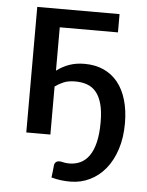

<svg xmlns="http://www.w3.org/2000/svg" viewBox="-51 -550 594 774"><g transform="rotate(5 246.0 -163.0)"><path d="M401.5 -508V-434H166V-258.5Q189.5 -276.5 217 -286.2Q244.5 -296 279 -296Q322.5 -296 356.5 -280.5Q390.5 -265 413.8 -236Q437 -207 449.2 -165.2Q461.5 -123.5 461.5 -71Q461.5 -12.5 446.2 34.2Q431 81 404.2 113.8Q377.5 146.5 341 164.2Q304.5 182 262 182Q243 182 224.5 179.8Q206 177.5 185.5 172Q187 157 188.5 147.5Q190 138 191 123Q192 114.5 197.2 109.5Q202.5 104.5 212.5 104.5Q218.5 104.5 228 107Q237.5 109.5 252 109.5Q276 109.5 296.5 100Q317 90.5 332 69.5Q347 48.5 355.2 14.8Q363.5 -19 363.5 -67Q363.5 -111.5 355.2 -141.2Q347 -171 331.8 -189Q316.5 -207 295.2 -214.5Q274 -222 248 -222Q218.5 -222 199.5 -213.5Q180.5 -205 166 -194.5V0H68.5V-508Z"/></g></svg>

Font: Lato 2
Style: Regular
Weight: 500
Designer: Lukasz Dziedzic with Adam Twardoch and Botio Nikoltchev
Foundry: tyPoland Lukasz Dziedzic
Version: Version 2.015; 2015-08-06; http://www.latofonts.com/